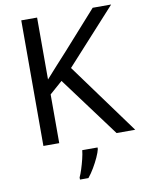

<svg xmlns="http://www.w3.org/2000/svg" viewBox="-100 -784 818 1075"><g transform="rotate(-10 309.5 -246.5)"><path d="M619 0H513L260 -341L187 -277V0H97V-714H187V-362Q217 -396 248 -430Q279 -464 310 -498L503 -714H608L325 -403ZM394 70Q390 88 377.5 115.5Q365 143 348.5 171Q332 199 314 221H266V209Q274 192 282.5 165.5Q291 139 298 110.5Q305 82 307 61H394Z"/></g></svg>

Font: Noto Sans Myanmar UI
Style: Regular
Weight: 400
Designer: Monotype Design Team
Foundry: Monotype Imaging Inc.
Version: Version 2.103; ttfautohint (v1.8.4.7-5d5b)